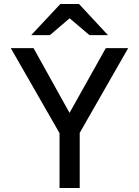

<svg xmlns="http://www.w3.org/2000/svg" viewBox="-20 -941 695 961"><path d="M278 0V-274.5L34 -700H148L328 -376L509.5 -700H621.5L379 -276V0ZM136 -765 282 -921H375.5L520.5 -765H428L328.5 -849.5L229.5 -765Z"/></svg>

Font: Overpass Medium
Style: Regular
Weight: 500
Designer: Delve Withrington, Dave Bailey, Thomas Jockin
Foundry: Delve Fonts LLC
Version: Version 4.000